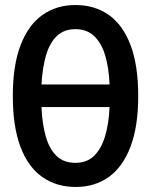

<svg xmlns="http://www.w3.org/2000/svg" viewBox="-20 -729 600 764"><path d="M281 15Q205 15 148.5 -24.5Q92 -64 61.5 -144.5Q31 -225 31 -347Q31 -469 62 -549.5Q93 -630 149 -669.5Q205 -709 280 -709Q357 -709 413 -669.5Q469 -630 499.5 -549.5Q530 -469 530 -347Q530 -225 499 -144.5Q468 -64 412.5 -24.5Q357 15 281 15ZM280 -81Q325 -81 353.5 -108Q382 -135 397.5 -185Q413 -235 416 -303H145Q148 -235 162.5 -185Q177 -135 205.5 -108Q234 -81 280 -81ZM145 -393H416Q413 -462 398 -510.5Q383 -559 354 -586Q325 -613 280 -613Q235 -613 206.5 -586Q178 -559 163.5 -510Q149 -461 145 -393Z"/></svg>

Font: Ubuntu Sans Mono Medium
Style: Regular
Weight: 500
Monospace: yes
Designer: Dalton Maag Ltd
Foundry: Dalton Maag Ltd
Version: Version 1.006